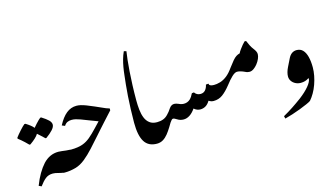

<svg xmlns="http://www.w3.org/2000/svg" viewBox="-176 -1216 2927 1676"><g transform="rotate(-15 1288.0 -378.0)"><path d="M12 -280Q-5 -298 -19.5 -311Q-34 -324 -47 -335.5Q-60 -347 -74 -357V-366Q-67 -376 -54.5 -391Q-42 -406 -28 -421.5Q-14 -437 -2 -449Q10 -461 16 -465H26Q50 -450 67 -436.5Q84 -423 94 -410Q106 -425 120 -440Q134 -455 146 -467Q158 -479 164 -483H173Q213 -458 233.5 -438Q254 -418 254 -397Q254 -376 231.5 -351Q209 -326 170 -298H162Q143 -316 128 -330Q113 -344 100 -355Q82 -323 21 -280Z M21 99 -3 88Q19 30 45.5 -15Q72 -60 101 -92Q130 -123 164.5 -139Q199 -155 240 -155Q254 -155 272 -152.5Q290 -150 308.5 -148Q327 -146 339 -146Q358 -146 366 -133.5Q374 -121 374 -98Q374 -62 356 -32Q338 -2 309 15.5Q280 33 247 33Q221 33 193.5 24.5Q166 16 143 16Q104 16 77 37.5Q50 59 21 99Z M247 35Q226 35 214.5 23.5Q203 12 203 -13Q203 -49 223.5 -79Q244 -109 275.5 -126.5Q307 -144 339 -144Q389 -144 426.5 -151.5Q464 -159 495.5 -178Q527 -197 562 -232Q579 -249 598.5 -269Q618 -289 648 -321Q621 -331 588 -343.5Q555 -356 501 -377Q479 -385 460.5 -389.5Q442 -394 423 -394Q403 -394 385.5 -386.5Q368 -379 355 -358L328 -369Q363 -436 404 -469Q445 -502 495 -502Q513 -502 533 -497.5Q553 -493 581 -482.5Q609 -472 650 -454Q681 -441 702 -431Q723 -421 739.5 -414.5Q756 -408 771 -404V-387Q761 -376 740 -353Q719 -330 693.5 -302Q668 -274 644.5 -247.5Q621 -221 605 -203Q561 -153 518.5 -106.5Q476 -60 434.5 -26.5Q393 7 350 20Q325 27 299.5 31Q274 35 247 35Z M1091 0Q1014 0 979 -56Q944 -112 944 -228Q944 -291 946.5 -352Q949 -413 952.5 -467.5Q956 -522 961 -568.5Q966 -615 970 -650Q974 -689 980 -723Q986 -757 995 -789.5Q1004 -822 1019 -855L1041 -849Q1036 -818 1031 -773Q1026 -728 1022 -671Q1018 -614 1015.5 -548.5Q1013 -483 1013 -411Q1013 -367 1017.5 -326Q1022 -285 1035 -252.5Q1048 -220 1073.5 -200.5Q1099 -181 1140 -181Q1163 -181 1173 -163.5Q1183 -146 1183 -111Q1183 -73 1169.5 -48.5Q1156 -24 1135 -12Q1114 0 1091 0Z M1090 0Q1070 0 1058.5 -17.5Q1047 -35 1047 -72Q1047 -111 1060.5 -135Q1074 -159 1095.5 -170Q1117 -181 1140 -181Q1171 -181 1196 -190.5Q1221 -200 1240 -221Q1250 -231 1260 -243.5Q1270 -256 1278 -269Q1297 -297 1324 -297Q1332 -297 1342 -294.5Q1352 -292 1363 -287Q1385 -276 1408 -276Q1441 -276 1465 -298Q1484 -317 1498 -347L1517 -349Q1536 -321 1570 -321Q1597 -321 1613.5 -339.5Q1630 -358 1636 -388L1659 -390Q1662 -385 1663 -378Q1675 -367 1698 -367Q1714 -367 1722.5 -352Q1731 -337 1731 -314Q1731 -275 1710.5 -253.5Q1690 -232 1665 -232Q1653 -232 1642.5 -235.5Q1632 -239 1621 -246Q1604 -217 1582 -204Q1560 -191 1534 -191Q1503 -191 1477 -214Q1453 -179 1426 -161.5Q1399 -144 1371 -144Q1339 -144 1315 -160Q1292 -175 1281 -175Q1274 -175 1267 -167Q1261 -161 1252 -147.5Q1243 -134 1230 -111Q1211 -80 1191 -55Q1171 -30 1146.5 -15Q1122 0 1090 0Z M1664 -232Q1649 -232 1640 -247.5Q1631 -263 1631 -285Q1631 -324 1651.5 -345Q1672 -366 1697 -366Q1730 -366 1761 -375.5Q1792 -385 1822 -408.5Q1852 -432 1882 -475Q1908 -510 1925.5 -530.5Q1943 -551 1958.5 -561Q1974 -571 1991 -575Q1998 -590 2010.5 -607Q2023 -624 2036 -640Q2049 -656 2059 -665H2073Q2083 -641 2093.5 -620Q2104 -599 2116 -584Q2130 -566 2136 -553Q2142 -540 2142 -528Q2142 -510 2132.5 -487.5Q2123 -465 2106.5 -444Q2090 -423 2071 -410Q2052 -397 2034 -397Q2025 -397 2015.5 -399Q2006 -401 1997 -406Q1976 -416 1958.5 -421Q1941 -426 1927 -426Q1907 -426 1879.5 -400Q1852 -374 1821 -333Q1782 -284 1746.5 -258Q1711 -232 1664 -232Z M2229 78 2223 55Q2268 30 2311 1.5Q2354 -27 2396 -58Q2451 -100 2483 -138.5Q2515 -177 2517 -204Q2517 -206 2516.5 -207.5Q2516 -209 2514 -210Q2498 -199 2480 -193.5Q2462 -188 2441 -188Q2416 -188 2394.5 -198.5Q2373 -209 2359.5 -228Q2346 -247 2346 -271Q2346 -288 2351.5 -308.5Q2357 -329 2368 -351L2403 -422Q2429 -474 2478 -474Q2512 -474 2533.5 -451.5Q2555 -429 2565.5 -388Q2576 -347 2576 -292Q2576 -256 2568.5 -217Q2561 -178 2547.5 -140.5Q2534 -103 2515.5 -71Q2497 -39 2476 -15Q2465 -7 2436.5 5.5Q2408 18 2372 32Q2336 46 2298 58Q2260 70 2229 78Z"/></g></svg>

Font: Noto Nastaliq Urdu Medium
Style: Regular
Weight: 500
Designer: Monotype Design Team (Patrick Giasson: type design, Kamal Mansour: OpenType code, Glenda Bellarosa). Updated by Simon Co
Foundry: Monotype Imaging Inc., Simon Cozens
Version: Version 3.007